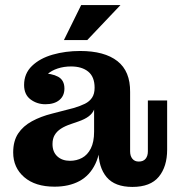

<svg xmlns="http://www.w3.org/2000/svg" viewBox="-20 -725 702 757"><path d="M159 -314Q126 -314 100.5 -333Q75 -352 75 -390Q75 -435 106 -465Q137 -495 187.5 -509.5Q238 -524 296 -524Q392 -524 443 -484Q494 -444 493 -362L353 -379Q353 -422 328 -442.5Q303 -463 260 -463Q232 -463 207.5 -455Q183 -447 166.5 -432Q150 -417 143 -394V-436Q184 -436 209 -422.5Q234 -409 234 -376Q234 -347 214 -330.5Q194 -314 159 -314ZM502 12Q433 12 400.5 -26.5Q368 -65 368 -134V-164H351V-293H347L353 -335V-379L493 -362V-128Q493 -110 502 -99Q511 -88 527 -88Q545 -88 554 -99Q563 -110 563 -128V-329H639V-135Q639 -68 606 -28Q573 12 502 12ZM195 11Q119 11 75.5 -26.5Q32 -64 32 -124Q32 -169 51.5 -198.5Q71 -228 106 -247Q141 -266 185 -277L270 -299Q297 -307 315 -316Q333 -325 343 -340Q353 -355 353 -379L356 -293H351Q345 -278 330 -266.5Q315 -255 289 -246L260 -236Q236 -228 220 -217.5Q204 -207 195.5 -192.5Q187 -178 187 -157Q187 -126 206 -108.5Q225 -91 256 -91Q282 -91 303.5 -102.5Q325 -114 338 -139.5Q351 -165 351 -206L377 -197Q378 -125 356 -79Q334 -33 293 -11Q252 11 195 11ZM232 -567 300 -705H455L324 -567Z"/></svg>

Font: Montagu Slab 144pt SemiBold
Style: Regular
Weight: 600
Version: Version 1.000